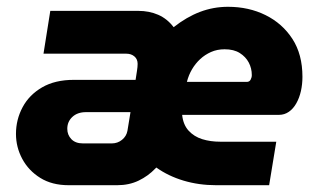

<svg xmlns="http://www.w3.org/2000/svg" viewBox="-20 -545 936 565"><path d="M182 0Q133 0 98.5 -21.5Q64 -43 45.5 -77.5Q27 -112 27 -151Q27 -193 46.5 -229.5Q66 -266 104 -288Q142 -310 197 -310H379L383 -336Q384 -341 384.5 -347.5Q385 -354 385 -357Q385 -371 375.5 -379Q366 -387 352 -387H108L128 -513H387Q419 -513 445.5 -501.5Q472 -490 491 -465Q529 -495 568.5 -510Q608 -525 651 -525Q712 -525 761.5 -500.5Q811 -476 840.5 -430.5Q870 -385 870 -319Q870 -297 865.5 -277Q861 -257 852 -241Q843 -225 830 -216Q817 -207 801 -207H516Q519 -178 535 -160.5Q551 -143 575 -135.5Q599 -128 628 -128H793L772 0H616Q565 0 520 -13.5Q475 -27 440 -52L437 -49Q416 -27 388 -13.5Q360 0 325 0ZM224 -123H309Q326 -123 339 -133.5Q352 -144 355 -160L364 -215H233Q208 -215 193 -201Q178 -187 178 -166Q178 -148 190 -135.5Q202 -123 224 -123ZM530 -304H706Q714 -304 717.5 -310.5Q721 -317 721 -324Q721 -344 712 -361Q703 -378 685.5 -389Q668 -400 641 -400Q619 -400 601 -392Q583 -384 569 -371Q555 -358 545 -341Q535 -324 530 -304Z"/></svg>

Font: MuseoModerno Thin
Style: Bold Italic
Weight: 700
Italic angle: -9°
Version: Version 1.003